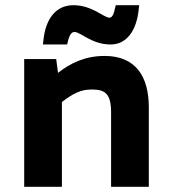

<svg xmlns="http://www.w3.org/2000/svg" viewBox="-20 -718 660 738"><path d="M218 0V-326C263 -360 291 -374 333 -374C385 -374 407 -357 407 -285V0H552V-305C552 -425 501 -503 382 -503C307 -503 250 -475 203 -438L196 -491H73V0ZM145 -547H238L241 -559C249 -592 259 -595 267 -595C289 -595 333 -547 405 -547C468 -547 505 -602 513 -681L515 -698H425L422 -686C415 -653 407 -650 400 -650C380 -650 334 -698 262 -698C193 -698 155 -643 147 -564Z"/></svg>

Font: Falling Sky
Style: Bd+
Weight: 400
Designer: Paul D. Hunt
Foundry: Adobe Systems Incorporated
Version: Version 1.02